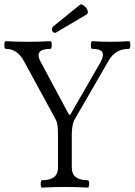

<svg xmlns="http://www.w3.org/2000/svg" viewBox="-31 -854 615 877"><path d="M220.2 -704.1Q210.9 -704.1 207 -714.4Q203.1 -724.6 212.9 -733.9L334 -832Q340.3 -837.4 352.3 -828.1Q364.3 -818.8 368.7 -806.9Q373 -794.9 365.2 -788.1L231 -709Q224.6 -704.1 220.2 -704.1ZM161.1 2.9Q154.8 2.9 155 -13.9Q155.3 -30.8 161.1 -30.8Q233.9 -30.8 233.9 -87.9V-237.8Q233.9 -289.1 225.1 -305.2L78.1 -575.2Q47.9 -630.9 -4.9 -630.9Q-11.2 -630.9 -11 -648.4Q-10.7 -666 -4.9 -666Q46.4 -663.1 97.2 -663.1Q147.9 -663.1 199.2 -666Q205.6 -666 205.3 -648.4Q205.1 -630.9 199.2 -630.9Q125 -630.9 152.8 -575.2L284.2 -330.1H290L428.2 -569.8Q445.3 -601.6 435.8 -616.2Q426.3 -630.9 390.1 -630.9Q383.8 -630.9 384 -648.4Q384.3 -666 390.1 -666Q431.6 -663.1 474.1 -663.1Q516.6 -663.1 558.1 -666Q564.5 -666 564.2 -648.4Q564 -630.9 558.1 -630.9Q496.6 -630.9 465.8 -578.1L308.1 -305.2Q296.9 -282.2 296.9 -237.8V-87.9Q296.9 -30.8 370.1 -30.8Q376.5 -30.8 376.2 -13.9Q376 2.9 370.1 2.9Q318.8 0 266.1 0Q212.4 0 161.1 2.9Z"/></svg>

Font: Junicode SmCond Light
Style: Regular
Weight: 300
Width: 4
Designer: Peter S. Baker
Version: Version 2.206